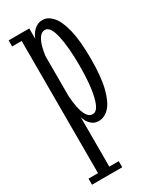

<svg xmlns="http://www.w3.org/2000/svg" viewBox="-200 -584 725 891"><g transform="rotate(-30 163.0 -138.5)"><path d="M12.5 250V217.5H63.5V-491H12.5V-523.5H123V-468Q125.5 -477 134.5 -491Q143.5 -505 158.8 -516Q174 -527 195.5 -527Q223.5 -527 247.5 -500.2Q271.5 -473.5 286 -414.5Q300.5 -355.5 300.5 -259Q300.5 -161 285.2 -102Q270 -43 244.8 -16.5Q219.5 10 188.5 10Q168 10 154.2 -0.8Q140.5 -11.5 133 -25.2Q125.5 -39 124 -48.5V217.5H174.5V250ZM179.5 -31.5Q200 -31.5 213 -60.5Q226 -89.5 232.5 -140.5Q239 -191.5 239 -257.5Q239 -356 225 -418.8Q211 -481.5 182 -481.5Q163.5 -481.5 151.5 -463.8Q139.5 -446 133 -421.2Q126.5 -396.5 124 -375V-161Q125.5 -131.5 131.2 -101.5Q137 -71.5 148.8 -51.5Q160.5 -31.5 179.5 -31.5Z"/></g></svg>

Font: Imbue 10pt Light
Style: Regular
Weight: 300
Designer: Tyler Finck
Foundry: Etcetera Type Company
Version: Version 1.102; ttfautohint (v1.8.3)